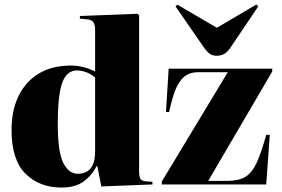

<svg xmlns="http://www.w3.org/2000/svg" viewBox="-20 -830 1268 864"><path d="M257 14Q157 14 94.5 -48.5Q32 -111 32 -245Q32 -334 64 -399Q96 -464 155.5 -499.5Q215 -535 299 -535Q330 -535 357.5 -527.5Q385 -520 408 -508V-695Q408 -720 400 -730.5Q392 -741 372 -743L339 -746L340 -758L599 -768L606 -761V-60Q606 -36 611.5 -26Q617 -16 635 -14L666 -12V0L436 9L418 -82H414Q394 -41 356.5 -13.5Q319 14 257 14ZM331 -48Q351 -48 368.5 -56.5Q386 -65 397 -87Q408 -109 408 -149V-481Q390 -497 368 -505Q346 -513 326 -513Q281 -513 260.5 -459Q240 -405 240 -271Q240 -147 264.5 -97.5Q289 -48 331 -48ZM708 0V-13L1005 -505H871Q832 -505 807.5 -483.5Q783 -462 768 -422Q753 -382 741 -326H727L739 -521H1205V-508L917 -16H1002Q1053 -16 1083 -33.5Q1113 -51 1134 -95.5Q1155 -140 1178 -223H1194L1178 0ZM956 -579Q936 -579 923 -588.5Q910 -598 893 -623L770 -801L778 -809L956 -705L1134 -810L1142 -801L1020 -620Q1004 -595 988.5 -587Q973 -579 956 -579Z"/></svg>

Font: Literata 72pt ExtraBold
Style: Regular
Weight: 800
Designer: Latin by Veronika Burian and Jose Scaglione. Greek by Irene Vlachou. Cyrillic by Vera Evstafieva.
Foundry: TypeTogether
Version: Version 3.002